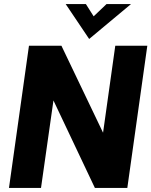

<svg xmlns="http://www.w3.org/2000/svg" viewBox="-20 -921 742 941"><path d="M24 0 122 -697H281L516 -206H476L545 -697H702L604 0H445L212 -492H251L181 0ZM417 -730 302 -901H401L439 -841L502 -901H622Z"/></svg>

Font: Hanken Grotesk Black
Style: Italic
Weight: 900
Italic angle: -8°
Designer: Alfredo Marco Pradil
Foundry: Hanken Design Co.
Version: Version 3.013